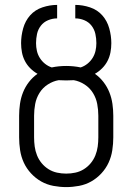

<svg xmlns="http://www.w3.org/2000/svg" viewBox="-20 -755 540 783"><path d="M250 8Q224 8 197.5 3Q171 -2 148 -15Q125 -28 106.5 -48Q88 -68 77 -92Q66 -116 62 -142.5Q58 -169 58 -195V-283Q58 -307 61.5 -331.5Q65 -356 74 -378.5Q83 -401 98 -420.5Q113 -440 133 -454Q117 -463 103.5 -476.5Q90 -490 81.5 -506.5Q73 -523 69.5 -541.5Q66 -560 66 -579Q66 -609 74.5 -639.5Q83 -670 103 -692.5Q123 -715 153 -725Q183 -735 213 -735V-680Q194 -680 176 -672.5Q158 -665 146.5 -650Q135 -635 131 -616.5Q127 -598 127 -579Q127 -563 130.5 -547.5Q134 -532 142.5 -518.5Q151 -505 163.5 -495Q176 -485 191 -480Q205 -483 220 -484.5Q235 -486 250 -486Q265 -486 280 -484.5Q295 -483 309 -480Q324 -485 336.5 -495Q349 -505 357.5 -518.5Q366 -532 369.5 -547.5Q373 -563 373 -579Q373 -598 369 -616.5Q365 -635 353.5 -650Q342 -665 324 -672.5Q306 -680 287 -680V-735Q317 -735 347 -725Q377 -715 397 -692.5Q417 -670 425.5 -639.5Q434 -609 434 -579Q434 -560 430.5 -541.5Q427 -523 418.5 -506.5Q410 -490 396.5 -476.5Q383 -463 367 -454Q387 -440 402 -420.5Q417 -401 426 -378.5Q435 -356 438.5 -331.5Q442 -307 442 -283V-195Q442 -169 438 -142.5Q434 -116 423 -92Q412 -68 393.5 -48Q375 -28 352 -15Q329 -2 302.5 3Q276 8 250 8ZM250 -47Q269 -47 287.5 -51Q306 -55 322 -65Q338 -75 350 -89.5Q362 -104 369 -121.5Q376 -139 378.5 -157.5Q381 -176 381 -195V-283Q381 -307 376.5 -331Q372 -355 359 -376Q346 -397 325 -410.5Q304 -424 281 -428Q273 -428 265.5 -427.5Q258 -427 250 -427Q242 -427 234.5 -427.5Q227 -428 219 -428Q196 -424 175 -410.5Q154 -397 141 -376Q128 -355 123.5 -331Q119 -307 119 -283V-195Q119 -176 121.5 -157.5Q124 -139 131 -121.5Q138 -104 150 -89.5Q162 -75 178 -65Q194 -55 212.5 -51Q231 -47 250 -47Z"/></svg>

Font: Iosevka Fixed Light
Style: Regular
Weight: 300
Monospace: yes
Designer: Belleve Invis
Foundry: Belleve Invis
Version: Version 32.3.0